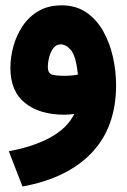

<svg xmlns="http://www.w3.org/2000/svg" viewBox="-20 -426 470 713"><path d="M255.9 -2.9Q235.4 0 218.8 0Q127.4 0 73 -43.5Q18.6 -86.9 18.6 -173.8Q18.6 -213.4 29.8 -254.2Q41 -294.9 64.2 -329.6Q87.4 -364.3 123.5 -385.3Q159.7 -406.2 209 -406.2Q262.2 -406.2 300.5 -379.9Q338.9 -353.5 363.3 -310.1Q387.7 -266.6 399.4 -214.4Q411.1 -162.1 411.1 -110.4Q411.1 45.4 321.3 140.6Q231.4 235.8 63.5 266.6L12.7 135.7Q104.5 118.7 167 84.5Q229.5 50.3 255.9 -2.9ZM269.5 -148.9Q262.2 -216.8 244.1 -239Q226.1 -261.2 205.1 -261.2Q189 -261.2 178.5 -247.6Q168 -233.9 162.8 -214.4Q157.7 -194.8 157.7 -176.3Q157.7 -159.7 167 -152.1Q176.3 -144.5 221.2 -144.5Q245.6 -144.5 269.5 -148.9Z"/></svg>

Font: Vazir Black
Style: Black
Weight: 900
Designer: Saber Rastikerdar
Foundry: Saber Rastikerdar
Version: Version 30.0.0